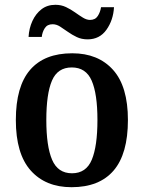

<svg xmlns="http://www.w3.org/2000/svg" viewBox="-20 -770 599 800"><path d="M278 10Q170 10 108 -59.5Q46 -129 46 -270Q46 -410 105.5 -479Q165 -548 281 -548Q389 -548 451 -479Q513 -410 513 -270Q513 -129 453.5 -59.5Q394 10 278 10ZM280 -48Q339 -48 362.5 -104.5Q386 -161 386 -270Q386 -379 362 -434Q338 -489 279 -489Q220 -489 196.5 -434Q173 -379 173 -270Q173 -161 197 -104.5Q221 -48 280 -48ZM345 -606Q320 -606 300 -615.5Q280 -625 262.5 -637.5Q245 -650 230 -659.5Q215 -669 199 -669Q177 -669 166.5 -652.5Q156 -636 154 -616H99Q101 -652 115 -682.5Q129 -713 153 -731.5Q177 -750 211 -750Q235 -750 255 -740.5Q275 -731 292.5 -718.5Q310 -706 325.5 -696.5Q341 -687 355 -687Q377 -687 387.5 -703.5Q398 -720 401 -740H455Q452 -686 423.5 -646Q395 -606 345 -606Z"/></svg>

Font: Noto Serif Hebrew SemiCondensed SemiBold
Style: Regular
Weight: 600
Width: 4
Designer: Monotype Design Team
Foundry: Monotype Imaging Inc.
Version: Version 2.004; ttfautohint (v1.8.4.7-5d5b)